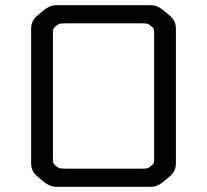

<svg xmlns="http://www.w3.org/2000/svg" viewBox="-20 -720 798 740"><path d="M196 -700H562Q586 -700 610 -680L634 -660Q658 -640 658 -610V-90Q658 -60 634 -40L610 -20Q586 0 562 0H196Q172 0 148 -20L124 -40Q100 -60 100 -90V-610Q100 -640 124 -660L148 -680Q172 -700 196 -700ZM574 -111V-589Q574 -604 572.5 -608.5Q571 -613 562 -620Q553 -627 548 -628.5Q543 -630 525 -630H233Q215 -630 210 -628.5Q205 -627 196 -620Q187 -613 185.5 -608.5Q184 -604 184 -589V-111Q184 -96 185.5 -91.5Q187 -87 196 -80Q205 -73 210 -71.5Q215 -70 233 -70H525Q543 -70 548 -71.5Q553 -73 562 -80Q571 -87 572.5 -91.5Q574 -96 574 -111Z"/></svg>

Font: Electrolize
Style: Regular
Weight: 400
Designer: Valery Zaveryaev
Foundry: Cyreal (www.cyreal.org)
Version: Version 1.002